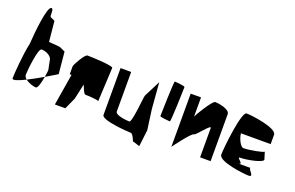

<svg xmlns="http://www.w3.org/2000/svg" viewBox="-113 -1343 2921 1901"><g transform="rotate(20 1347.0 -392.0)"><path d="M32 -102C32 -76 93 -99 168 -136C153 -148 143 -163 143 -179C143 -228 169 -467 205 -467C257 -467 317 -434 318 -390L337 -296C337 -290 333 -259 327 -223C394 -262 447 -295 447 -295L425 -525L377 -547C371 -554 310 -559 248 -562L227 -777L179 -799C167 -812 184 -886 156 -886C111 -886 83 -609 75 -480C47 -357 32 -143 32 -102ZM168 -136C199 -111 251 -94 279 -94C300 -94 317 -165 327 -223C277 -194 219 -161 168 -136Z M514 0H624L679 -121L714 -279C714 -300 742 -194 766 -194C792 -194 888 -190 906 -178L924 -536C904 -560 678 -566 652 -566C624 -566 550 -432 550 -414V-332H569Z M1002 -68C1002 -12 1284 6 1314 6C1346 6 1366 98 1372 80L1440 102L1461 -73L1432 -284L1410 -561L1322 -388C1314 -375 1294 -94 1264 -94C1244 -94 1114 -103 1114 -145V-561H1002Z M1535 -250C1535 -240 1631 -232 1641 -232C1652 -232 1661 -591 1661 -601C1661 -611 1564 -620 1553 -620C1543 -620 1535 -260 1535 -250Z M1741 0C1741 0 1881 -194 1911 -194C1931 -194 2044 -350 2044 -308V0H2155V-494C2155 -548 2030 -566 1999 -566C1968 -566 1857 -377 1850 -359V-561H1741Z M2232 -98C2232 -24 2512 6 2556 6C2628 6 2512 -72 2556 -72H2417C2489 -72 2373 -132 2417 -132C2489 -132 2646 -164 2651 -194L2627 -272C2622 -260 2479 -232 2417 -232C2383 -232 2347 -313 2343 -362H2656V-462C2651 -531 2386 -566 2329 -566C2275 -566 2232 -168 2232 -98Z"/></g></svg>

Font: Crazy Punk
Style: Regular
Weight: 400
Version: Version 1